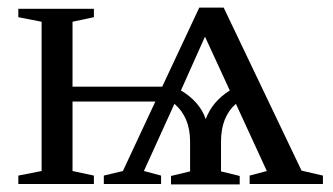

<svg xmlns="http://www.w3.org/2000/svg" viewBox="-20 -482 873 503"><path d="M89 -425 28 -437V-459H226V-437L170 -425V-255H405L502 -462H566L770 -35L826 -22V0H634V-22L679 -34L598 -210Q559 -176 559 -111V-33L608 -21V1H428V-21L478 -33V-111Q478 -175 437 -210L357 -34L402 -22V0H252V-22L302 -34L387 -216H170V-34L226 -22V0H28V-22L89 -34ZM517 -386 454 -245Q503 -216 519 -170Q536 -216 582 -245Z"/></svg>

Font: Libra Serif Modern
Style: Regular
Weight: 400
Designer: Stefan Peev, Context Ltd
Foundry: Stefan Peev, Context Ltd
Version: Version 1.000